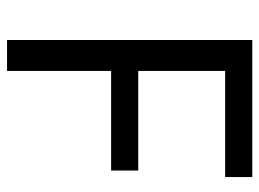

<svg xmlns="http://www.w3.org/2000/svg" viewBox="-118 -636 754 559"><g transform="rotate(90 259.5 -357.0)"><path d="M187 0H97V-714H496V-635H187V-382H477V-303H187Z"/></g></svg>

Font: Noto Sans Symbols 2
Style: Regular
Weight: 400
Designer: Monotype Design Team
Foundry: Monotype Imaging Inc.
Version: Version 2.008; ttfautohint (v1.8.4.7-5d5b)